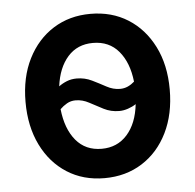

<svg xmlns="http://www.w3.org/2000/svg" viewBox="-44 -580 649 638"><g transform="rotate(-5 280.0 -261.0)"><path d="M280 13Q209 13 155 -21.5Q101 -56 70.5 -118Q40 -180 40 -262Q40 -344 71 -405.5Q102 -467 156 -501Q210 -535 280 -535Q351 -535 405 -501Q459 -467 490 -405.5Q521 -344 521 -262Q521 -180 490.5 -118Q460 -56 405.5 -21.5Q351 13 280 13ZM279 -85Q331 -85 364 -122Q397 -159 404 -223Q392 -215 377 -210Q362 -205 348 -205Q320 -205 296.5 -217Q273 -229 251 -241Q229 -253 206 -253Q190 -253 177 -245.5Q164 -238 154 -228Q161 -162 193 -123.5Q225 -85 279 -85ZM357 -278Q371 -278 383 -283.5Q395 -289 405 -298Q398 -362 366 -400Q334 -438 280 -438Q228 -438 196 -402Q164 -366 156 -304Q168 -313 183 -319Q198 -325 216 -325Q243 -325 266.5 -313.5Q290 -302 312 -290Q334 -278 357 -278Z"/></g></svg>

Font: Ubuntu Sans Mono Medium
Style: Regular
Weight: 500
Monospace: yes
Designer: Dalton Maag Ltd
Foundry: Dalton Maag Ltd
Version: Version 1.006